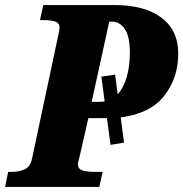

<svg xmlns="http://www.w3.org/2000/svg" viewBox="-43 -734 720 754"><path d="M431 -273 444 -174 391 -165 377 -270H374H304L271 -125Q269 -117 266 -105.5Q263 -94 263 -89Q263 -71 280 -65Q297 -59 330 -59H360L347 0H-23L-11 -59H1Q34 -59 55.5 -70Q77 -81 83 -112L184 -587Q191 -618 191 -625Q191 -643 175 -649Q159 -655 126 -655H114L127 -714H409Q525 -714 591 -664.5Q657 -615 657 -523Q657 -429 602.5 -358.5Q548 -288 431 -273ZM467 -528Q467 -591 447 -620Q427 -649 398 -649H386L317 -334H348Q356 -334 368 -336L355 -433L409 -441L419 -364Q443 -390 455 -432.5Q467 -475 467 -528Z"/></svg>

Font: Noto Serif NarrowBlack
Style: Italic
Weight: 900
Width: 4
Italic angle: -12°
Designer: Monotype Design Team
Foundry: Monotype Imaging Inc.
Version: Version 1.001